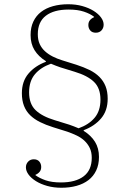

<svg xmlns="http://www.w3.org/2000/svg" viewBox="-20 -730 610 904"><path d="M269 154Q233 154 202.5 145.5Q172 137 149.5 123Q127 109 114.5 92Q102 75 102 58Q102 42 112.5 31Q123 20 139 20Q156 20 165 30.5Q174 41 174 56Q174 70 166.5 79Q159 88 147 93V95Q166 109 195 119Q224 129 267 129Q336 129 374 100Q412 71 412 13Q412 -14 402.5 -33.5Q393 -53 377.5 -67.5Q362 -82 341 -92Q320 -102 297 -110L230 -131Q195 -142 168 -155.5Q141 -169 122 -187.5Q103 -206 93 -231.5Q83 -257 83 -291Q83 -347 114 -383.5Q145 -420 196 -439V-442Q161 -464 142.5 -494Q124 -524 124 -565Q124 -601 137 -628.5Q150 -656 173.5 -674Q197 -692 229.5 -701Q262 -710 301 -710Q337 -710 367.5 -701.5Q398 -693 420.5 -679Q443 -665 455.5 -648Q468 -631 468 -614Q468 -598 458 -587Q448 -576 431 -576Q414 -576 405 -586.5Q396 -597 396 -612Q396 -626 403.5 -635Q411 -644 423 -649V-651Q405 -665 375.5 -675Q346 -685 303 -685Q234 -685 196 -656Q158 -627 158 -569Q158 -542 167 -522.5Q176 -503 192 -488.5Q208 -474 229 -463.5Q250 -453 273 -446L340 -425Q374 -414 401.5 -400.5Q429 -387 448 -368Q467 -349 477 -324Q487 -299 487 -265Q487 -209 456 -172.5Q425 -136 374 -117V-114Q409 -92 427.5 -62Q446 -32 446 9Q446 45 433 72.5Q420 100 396.5 118Q373 136 340.5 145Q308 154 269 154ZM350 -126Q398 -143 425.5 -175.5Q453 -208 453 -261Q453 -315 422.5 -344.5Q392 -374 332 -392L264 -413Q253 -417 242 -421Q231 -425 220 -430Q172 -413 144.5 -380.5Q117 -348 117 -295Q117 -241 147.5 -211.5Q178 -182 238 -164L306 -143Q317 -139 328 -135Q339 -131 350 -126Z"/></svg>

Font: IBM Plex Serif ExtLt
Style: Regular
Weight: 200
Designer: Mike Abbink, Paul van der Laan, Pieter van Rosmalen
Foundry: Bold Monday
Version: Version 3.001